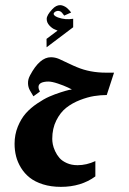

<svg xmlns="http://www.w3.org/2000/svg" viewBox="-20 -548 500 747"><path d="M264.7 -442V-475Q234.3 -469.7 205 -480.3Q195 -484 190.8 -489Q186.7 -494 191 -499.3Q196 -504.3 202.7 -505.5Q209.3 -506.7 215.3 -503.3Q218 -502 221.5 -498Q225 -494 227.3 -490.7L229.7 -487.3L256.7 -499.3Q256 -500.3 254.5 -502.3Q253 -504.3 248.5 -509.3Q244 -514.3 239.3 -518Q234.7 -521.7 227.7 -524.8Q220.7 -528 214 -528Q198 -528 183.3 -512Q161.7 -489 161.7 -474.3Q161.7 -460 172.3 -448.7Q183 -437.3 193.7 -433.3L204 -429L161 -396.7L161.3 -364ZM217 179Q295.7 179 351 138.3V78.7Q316.7 94.7 281.7 94.7Q258.3 94.7 240 86.5Q221.7 78.3 211.5 66.7Q201.3 55 194.5 40.2Q187.7 25.3 185.5 13.7Q183.3 2 183.3 -7.7Q183.3 -48 199 -79.3Q214.7 -110.7 237.8 -128.8Q261 -147 291 -158.7Q321 -170.3 346.3 -174.3Q371.7 -178.3 395.3 -178.3L423.7 -265.3H392.3Q330 -265.3 279.3 -286.7Q267.7 -291.3 244.7 -302.3Q222 -313.3 209.7 -318.7Q194 -325.3 178 -325.3Q134.3 -325.3 97 -255Q96 -253 95.7 -252.3Q88.7 -239 89 -223.8Q89.3 -208.7 96.7 -195.7L110 -173.3L135.3 -191.7Q135.3 -191.7 131.3 -200.3Q124 -224.3 152.3 -229.3Q159.3 -230.7 168 -230.7Q182 -230.7 205 -223Q228 -215.3 244 -207.7L259.7 -200Q255 -199.3 247 -197.7Q239 -196 215.8 -188.7Q192.7 -181.3 171.5 -172Q150.3 -162.7 124.7 -145.3Q99 -128 80.5 -107.2Q62 -86.3 49.3 -55.3Q36.7 -24.3 36.7 11.3Q36.7 36.7 42.5 59.8Q48.3 83 61.8 105Q75.3 127 95.7 143.2Q116 159.3 147.2 169.2Q178.3 179 217 179Z"/></svg>

Font: Jomhuria
Style: Regular
Weight: 400
Designer: Arabic design by Kourosh Beigpour, Latin design by Eben Sorkin, engineering by Lasse Fister and Khaled Hosney
Version: Version 1.0010